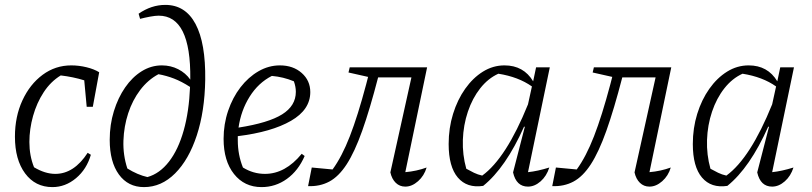

<svg xmlns="http://www.w3.org/2000/svg" viewBox="-20 -756 3315 784"><path d="M194 8Q124 8 82.5 -48Q41 -104 41 -198Q41 -280 71.5 -346Q102 -412 154 -450.5Q206 -489 271 -489Q302 -489 333 -481.5Q364 -474 385 -461L359 -320H334L324 -428Q279 -442 228 -448Q187 -423 158.5 -379.5Q130 -336 115 -282.5Q100 -229 100 -176Q100 -120 119 -73Q164 -46 206 -46Q282 -46 338 -132L351 -124Q334 -65 290.5 -28.5Q247 8 194 8Z M568 8Q503 8 465.5 -43.5Q428 -95 428 -185Q428 -247 445 -302Q462 -357 491 -399Q520 -441 558.5 -465Q597 -489 641 -489Q677 -489 707.5 -473.5Q738 -458 757 -431V-433Q760 -692 628 -692Q614 -692 592.5 -688Q571 -684 552 -679L546 -700Q598 -736 655 -736Q737 -736 778.5 -658Q820 -580 818 -430Q816 -302 783.5 -203Q751 -104 695 -48Q639 8 568 8ZM500 -68Q542 -42 582 -33Q632 -47 670 -96Q708 -145 730 -223Q752 -301 756 -401Q722 -423 691 -435Q660 -447 627 -453Q584 -430 552.5 -388.5Q521 -347 503.5 -293.5Q486 -240 484 -181.5Q482 -123 500 -68Z M1048 8Q978 8 935.5 -45.5Q893 -99 893 -189Q893 -249 911.5 -303.5Q930 -358 962 -399.5Q994 -441 1035.5 -465Q1077 -489 1123 -489Q1177 -489 1212 -458Q1247 -427 1247 -380Q1247 -308 1168 -262.5Q1089 -217 951 -200Q951 -191 951 -183Q951 -124 972 -72Q1014 -46 1062 -46Q1145 -46 1212 -128L1224 -119Q1198 -59 1151.5 -25.5Q1105 8 1048 8ZM1188 -381Q1188 -402 1180 -424Q1137 -442 1090 -446Q1035 -418 999.5 -361.5Q964 -305 954 -235Q1076 -254 1132 -289Q1188 -324 1188 -381Z M1238 4 1253 -72 1338 -64Q1376 -116 1408.5 -199.5Q1441 -283 1475 -411L1483 -442L1403 -460L1408 -481H1724L1635 -53Q1681 -57 1722 -72Q1712 -38 1687 -16Q1662 6 1635 6Q1612 6 1596 -9.5Q1580 -25 1574 -52L1660 -440H1524Q1490 -309 1459 -222Q1428 -135 1395.5 -85Q1363 -35 1324.5 -14.5Q1286 6 1238 4Z M1953 3Q1887 13 1849.5 -31Q1812 -75 1812 -168Q1812 -233 1830 -291Q1848 -349 1879.5 -393.5Q1911 -438 1952 -463.5Q1993 -489 2040 -489Q2118 -489 2157 -424L2169 -481H2225L2136 -53Q2175 -57 2223 -72Q2212 -37 2187.5 -15.5Q2163 6 2136 6Q2088 6 2075 -52L2123 -238L2120 -239Q2045 -71 1953 3ZM1884 -67Q1900 -58 1915.5 -50.5Q1931 -43 1949 -39Q2047 -110 2136 -330L2152 -403Q2097 -442 2015 -455Q1973 -436 1941 -395.5Q1909 -355 1890.5 -300Q1872 -245 1870 -184.5Q1868 -124 1884 -67Z M2235 4 2250 -72 2335 -64Q2373 -116 2405.5 -199.5Q2438 -283 2472 -411L2480 -442L2400 -460L2405 -481H2721L2632 -53Q2678 -57 2719 -72Q2709 -38 2684 -16Q2659 6 2632 6Q2609 6 2593 -9.5Q2577 -25 2571 -52L2657 -440H2521Q2487 -309 2456 -222Q2425 -135 2392.5 -85Q2360 -35 2321.5 -14.5Q2283 6 2235 4Z M2950 3Q2884 13 2846.5 -31Q2809 -75 2809 -168Q2809 -233 2827 -291Q2845 -349 2876.5 -393.5Q2908 -438 2949 -463.5Q2990 -489 3037 -489Q3115 -489 3154 -424L3166 -481H3222L3133 -53Q3172 -57 3220 -72Q3209 -37 3184.5 -15.5Q3160 6 3133 6Q3085 6 3072 -52L3120 -238L3117 -239Q3042 -71 2950 3ZM2881 -67Q2897 -58 2912.5 -50.5Q2928 -43 2946 -39Q3044 -110 3133 -330L3149 -403Q3094 -442 3012 -455Q2970 -436 2938 -395.5Q2906 -355 2887.5 -300Q2869 -245 2867 -184.5Q2865 -124 2881 -67Z"/></svg>

Font: Piazzolla Light
Style: Italic
Weight: 300
Italic angle: -11.3°
Designer: Juan Pablo del Peral
Foundry: Huerta Tipografica
Version: Version 1.330